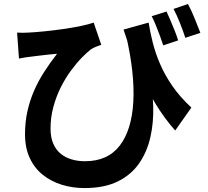

<svg xmlns="http://www.w3.org/2000/svg" viewBox="-20 -862 1040 961"><path d="M723.9 -748.9Q731.2 -701.8 744.4 -649.4Q757.6 -596.9 781.1 -541.9Q804.6 -486.8 842.7 -431.8Q880.7 -376.8 937.8 -323.6L856.9 -208.7Q802.5 -269.8 756.7 -345.6Q711 -421.4 672.2 -513.4Q633.5 -605.5 598.3 -714ZM65.6 -698.9Q92.7 -696.9 122.1 -698.9Q157.8 -700.7 203.7 -705.3Q249.7 -709.9 296.7 -716.7Q343.8 -723.4 384.1 -731.8Q424.5 -740.2 448.9 -748.9L486.8 -637.8Q476.2 -634.3 462.1 -628.7Q448 -623.1 436.3 -616Q416.1 -600.7 389.6 -573.5Q363 -546.4 335.4 -509.1Q307.8 -471.8 284.9 -426.3Q262 -380.8 247.5 -328.3Q233 -275.7 233 -218.3Q233 -174.2 246.4 -143.3Q259.9 -112.3 283.2 -93Q306.5 -73.7 338.1 -64.3Q369.7 -55 405.2 -55Q519.3 -55 579.4 -133.2Q639.5 -211.4 647.3 -353.5Q655 -495.6 610.5 -686.5L727.7 -495.1Q744 -414.3 746.8 -332.4Q749.5 -250.5 733 -176.7Q716.6 -102.9 676.9 -45.1Q637.3 12.6 569.8 46Q502.3 79.3 402.6 79.3Q342.3 79.3 288.6 62.5Q234.9 45.7 193.6 12.5Q152.2 -20.7 128.7 -71.5Q105.2 -122.2 105.2 -189.9Q105.2 -251 117.2 -304.9Q129.2 -358.8 150.4 -407.5Q171.6 -456.3 201.1 -502.1Q230.6 -548 265.5 -592.9Q246.9 -591.5 221.6 -588.7Q196.4 -585.8 172.7 -583.1Q149.1 -580.5 134.1 -578.2Q118.8 -576.5 105.4 -574.5Q92 -572.5 74.9 -568.9ZM813.6 -804.4Q823.1 -783.7 834.1 -757.6Q845 -731.6 855.3 -706.2Q865.5 -680.8 871.6 -659.8L797.1 -634.9Q789.4 -659 779.8 -684.6Q770.2 -710.2 760.2 -735.1Q750.3 -760 739.3 -780.9ZM920.8 -842Q937.5 -811 954.4 -769.6Q971.3 -728.1 982.8 -697.7L907.6 -672.7Q896.3 -707.3 880.7 -746.7Q865.2 -786.1 848.7 -817.3Z"/></svg>

Font: Noto Sans KR Thin
Style: Regular
Weight: 100
Designer: Ryoko NISHIZUKA 西塚涼子 (kana, bopomofo & ideographs); Paul D. Hunt (Latin, Greek & Cyrillic); Sandoll Communications 산돌커뮤니
Foundry: Adobe
Version: Version 2.004-H2;hotconv 1.0.118;makeotfexe 2.5.65603